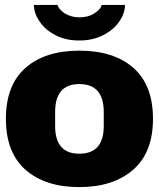

<svg xmlns="http://www.w3.org/2000/svg" viewBox="-20 -745 643 777"><path d="M485.8 -725.1Q485.8 -691.4 462.9 -658.2Q440.9 -625 397.9 -603Q356 -581.1 300.8 -581.1Q244.6 -581.1 204.1 -603Q162.6 -624 140.1 -658.2Q117.2 -691.4 117.2 -725.1H212.9Q214.4 -717.3 222.2 -708Q229 -700.2 240.2 -691.9Q267.6 -674.8 300.8 -674.8Q337.4 -674.8 361.8 -690.9Q388.7 -708.5 391.1 -725.1ZM300.8 -540Q440.9 -540 520 -470.2Q599.1 -400.4 599.1 -264.2Q599.1 -128.9 520 -59.1Q439 12.2 300.8 12.2Q163.1 12.2 83 -58.1Q3.9 -127.9 3.9 -264.2Q3.9 -400.4 83 -470.2Q162.1 -540 300.8 -540ZM300.8 -404.8Q203.1 -404.8 203.1 -292V-234.9Q203.1 -123 300.8 -123Q399.9 -123 399.9 -234.9V-292Q399.9 -404.8 300.8 -404.8Z"/></svg>

Font: Archivo-RBTV
Style: Regular
Weight: 500
Designer: Hector Gatti
Foundry: Hector Gatti
Version: ""